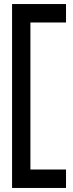

<svg xmlns="http://www.w3.org/2000/svg" viewBox="-20 -720 358 940"><path d="M39.1 200.2V-700.2H303.2V-609.9H128.9V109.9H303.2V200.2Z"/></svg>

Font: Carme
Style: Regular
Weight: 400
Version: 1.000